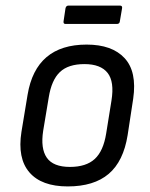

<svg xmlns="http://www.w3.org/2000/svg" viewBox="-20 -658 537 689"><path d="M223 11Q129 11 85.5 -39.5Q42 -90 57 -185L79 -318Q109 -498 291 -498Q382 -498 427 -449.5Q472 -401 458 -304L438 -173Q423 -79 370 -34Q317 11 223 11ZM231 -59Q289 -59 320 -87.5Q351 -116 361 -179L380 -297Q391 -365 366 -396.5Q341 -428 283 -428Q225 -428 195 -399.5Q165 -371 155 -309L135 -189Q125 -125 148 -92Q171 -59 231 -59ZM215 -572Q207 -572 208 -581L215 -628Q217 -638 226 -638H410Q420 -638 418 -628L410 -581Q409 -572 399 -572Z"/></svg>

Font: Sofia Sans Semi Condensed
Style: Italic
Weight: 400
Italic angle: -9°
Designer: Botio Nikoltchev, Ani Petrova
Foundry: lettersoup
Version: Version 4.101